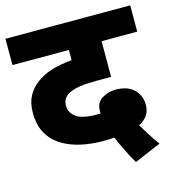

<svg xmlns="http://www.w3.org/2000/svg" viewBox="-104 -710 792 868"><g transform="rotate(-15 292.0 -276.5)"><path d="M426 69Q406 36 389 0.5Q372 -35 360 -63Q333 -61 306 -61Q255 -61 206 -71.5Q157 -82 118 -105.5Q79 -129 56 -168.5Q33 -208 33 -267Q33 -311 49.5 -343Q66 -375 96 -397Q127 -421 169.5 -434Q212 -447 264 -451V-499H0V-622H584V-499H417V-332H352Q300 -332 271.5 -327.5Q243 -323 223 -314Q186 -297 186 -260Q186 -226 214 -205Q242 -184 315 -184Q321 -184 328 -184Q328 -191 328 -196Q328 -235 357 -253Q386 -271 421 -271Q477 -271 506.5 -242Q536 -213 536 -171Q536 -138 520.5 -118.5Q505 -99 483 -88Q496 -65 513 -38Q530 -11 550 16Z"/></g></svg>

Font: Noto Sans ExtraBold
Style: Regular
Weight: 800
Designer: Monotype Design Team
Foundry: Monotype Imaging Inc.
Version: Version 2.007